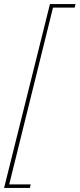

<svg xmlns="http://www.w3.org/2000/svg" viewBox="-24 -780 389 938"><path d="M220 -760H345L341 -743H235L21 121H126L122 138H-4Z"/></svg>

Font: IBM Plex Serif Thin
Style: Italic
Weight: 100
Italic angle: -14°
Designer: Mike Abbink, Paul van der Laan, Pieter van Rosmalen
Foundry: Bold Monday
Version: Version 3.001